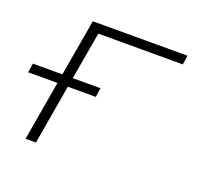

<svg xmlns="http://www.w3.org/2000/svg" viewBox="-131 -644 815 760"><g transform="rotate(20 276.5 -264.0)"><path d="M251 -251 256.8 -289.6H140.1L174.8 -489.7H530.8L536.6 -528.3H137.7L96.2 -289.6H-27.8L-33.7 -251H89.8L46.4 0H90.3L133.3 -251Z"/></g></svg>

Font: Roboto Mono ExtraLight
Style: Italic
Weight: 250
Italic angle: -10°
Monospace: yes
Designer: Google
Version: Version 3.000